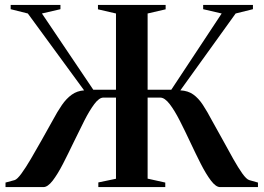

<svg xmlns="http://www.w3.org/2000/svg" viewBox="-20 -763 1075 783"><path d="M2.5 0V-18.5L39.5 -28.5Q50 -31.5 67.2 -55Q84.5 -78.5 105.8 -114.8Q127 -151 150 -191.8Q173 -232.5 194 -270.5Q214 -308 232.5 -334.8Q251 -361.5 272.8 -377Q294.5 -392.5 323 -394.5L93.5 -708L23.5 -725.5V-743H226.5V-725.5L151 -708L360.5 -397H453V-708L379.5 -725V-743H655.5V-725L582 -708V-397H678.5L884 -708L808.5 -725.5V-743H1011.5V-725.5L941 -708L715.5 -394.5Q746.5 -393 768 -377.8Q789.5 -362.5 807.2 -335.5Q825 -308.5 845 -270.5Q866.5 -232.5 888.8 -191.8Q911 -151 931.2 -115Q951.5 -79 968.2 -55.5Q985 -32 996.5 -28.5L1032 -18.5V0H877.5Q860.5 0 840.5 -26.2Q820.5 -52.5 799.2 -94.2Q778 -136 756.2 -182.5Q734.5 -229 713.2 -270.8Q692 -312.5 671.8 -338.8Q651.5 -365 633.5 -365H582V-34.5L654 -18.5V0H381V-19L453 -34V-365H401.5Q384.5 -365 364.8 -338.8Q345 -312.5 323.8 -270.8Q302.5 -229 280.2 -182.5Q258 -136 236.5 -94.2Q215 -52.5 194.8 -26.2Q174.5 0 157 0Z"/></svg>

Font: Merriweather 144pt SemiBold
Style: Regular
Weight: 600
Version: Version 2.100